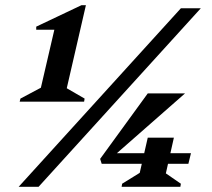

<svg xmlns="http://www.w3.org/2000/svg" viewBox="-20 -722 820 742"><path d="M56 -329 59 -341 138 -383 190 -607H120V-619L295 -702H312L238 -381L307 -341L305 -329ZM52 0 679 -690H756L129 0ZM373 -89 367 -108 551 -361H695L409 -110L394 -93ZM373 -89 395 -130H718L708 -89ZM450 0 452 -12 520 -54 551 -190H652L621 -52L679 -12L677 0Z"/></svg>

Font: Platypi Light
Style: Bold Italic
Weight: 700
Italic angle: -13°
Version: Version 1.200